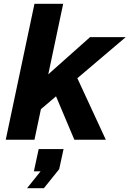

<svg xmlns="http://www.w3.org/2000/svg" viewBox="-20 -730 677 1003"><path d="M159.6 -130.8 192 -306 450.4 -536H636.8ZM10 0 160 -710H310L160 0ZM368.4 0 263.8 -247.8 378.8 -332.8 532.8 0ZM121.2 253.2 191.8 165.2H157L182 48.8H312L289.2 153.6L209.2 253.2Z"/></svg>

Font: Geist
Style: Italic
Weight: 400
Italic angle: -12°
Designer: Basement.studio, Andrés Briganti, Mateo Zaragoza
Foundry: Basement.studio, Vercel, Andrés Briganti, Guido Ferreyra, Mateo Zaragoza
Version: Version 1.500